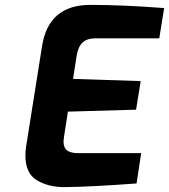

<svg xmlns="http://www.w3.org/2000/svg" viewBox="-20 -760 692 786"><path d="M84 -124Q84 -142 87 -161L152 -570Q178 -740 350 -740Q483 -740 652 -727L632 -603H371Q336 -603 318 -586Q300 -569 294 -533L279 -437L556 -428L537 -311L258 -303L242 -200Q240 -186 240 -181Q240 -155 255 -144Q270 -133 301 -133H558L539 -9Q351 5 242 6Q178 6 131 -22Q84 -50 84 -124Z"/></svg>

Font: Exo
Style: Bold Italic
Weight: 700
Italic angle: -9°
Designer: Natanael Gama
Foundry: Natanael Gama
Version: Version 1.500; ttfautohint (v1.6)